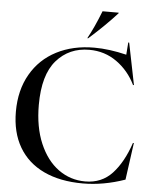

<svg xmlns="http://www.w3.org/2000/svg" viewBox="-61 -978 840 1044"><g transform="rotate(5 358.5 -456.0)"><path d="M34 -343Q34 -460 84 -547Q134 -634 223.5 -680Q313 -726 429 -726Q510 -726 605 -703L610 -770H615L661 -542H656Q619 -618 553 -665Q487 -712 403 -712Q293 -712 224 -633Q155 -554 155 -390Q155 -269 193 -180Q231 -91 296 -44Q361 3 442 3Q532 3 589.5 -59Q647 -121 683 -228H688L660 -26Q543 15 430 15Q306 15 217 -27Q128 -69 81 -149.5Q34 -230 34 -343ZM456 -927H544V-924Q482 -855 391 -774H386Q421 -837 456 -927Z"/></g></svg>

Font: Nyght Serif
Style: Regular
Weight: 400
Designer: Maksym Kobuzan
Version: Version 0.410;July 4, 2025;FontCreator 15.0.0.2958 64-bit